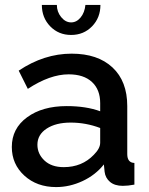

<svg xmlns="http://www.w3.org/2000/svg" viewBox="-20 -750 604 780"><path d="M327 -730H388Q388 -678 354 -643Q320 -608 269 -608Q218 -608 184 -643Q150 -678 150 -730H211Q211 -702 228.5 -680.5Q246 -659 269 -659Q291 -659 307.5 -679Q324 -699 327 -730ZM28 -153Q28 -228 90 -273.5Q152 -319 251 -319Q330 -319 387 -298V-331Q387 -386 353.5 -417Q320 -448 259 -448Q183 -448 93 -389L56 -463Q159 -532 271 -532Q377 -532 437 -476Q497 -420 497 -319V-124Q497 -89 526 -88V0Q500 5 479 5Q446 5 427 -11Q408 -27 405 -52L402 -82Q368 -39 315.5 -14.5Q263 10 208 10Q130 10 79 -36.5Q28 -83 28 -153ZM361 -121Q387 -147 387 -170V-230Q329 -252 267 -252Q207 -252 169.5 -227.5Q132 -203 132 -162Q132 -125 160.5 -98Q189 -71 239 -71Q313 -71 361 -121Z"/></svg>

Font: Raleway-v4020 SemiBold
Style: Regular
Weight: 600
Designer: Matt McInerney, Pablo Impallari, Rodrigo Fuenzalida
Foundry: Matt McInerney, Pablo Impallari, Rodrigo Fuenzalida
Version: Version 4.020;PS 004.020;hotconv 1.0.88;makeotf.lib2.5.64775